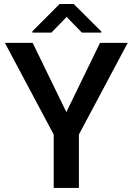

<svg xmlns="http://www.w3.org/2000/svg" viewBox="-20 -921 651 941"><path d="M140.1 -710.9 305.2 -371.6 470.2 -710.9H606L366.7 -261.7V0H243.2V-261.7L3.9 -710.9ZM341.3 -901.4 476.6 -766.6V-761.2H381.3L306.6 -837.9L231.9 -761.2H138.7V-767.6L272 -901.4Z"/></svg>

Font: Vazirmatn FD Medium
Style: Regular
Weight: 500
Designer: Saber Rastikerdar
Foundry: Saber Rastikerdar
Version: Version 33.003